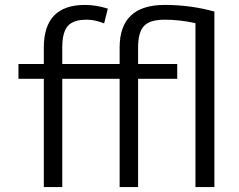

<svg xmlns="http://www.w3.org/2000/svg" viewBox="-20 -760 971 780"><path d="M649 -680Q589 -680 565 -654.5Q541 -629 541 -567V-500H700V-440H541V0H466V-440H233V0H158V-440H55V-500H158V-567Q158 -740 325 -740Q370 -740 418 -725L403 -665Q366 -680 332 -680Q278 -680 255.5 -654.5Q233 -629 233 -567V-500H466V-567Q466 -740 649 -740Q754 -740 851 -713V0H774V-666Q710 -680 649 -680Z"/></svg>

Font: Mplus 1p
Style: Regular
Weight: 400
Version: Version 1.061